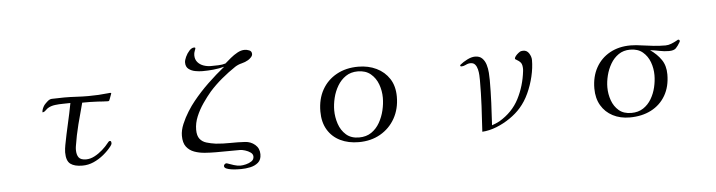

<svg xmlns="http://www.w3.org/2000/svg" viewBox="-51 -1012 5102 1368"><g transform="rotate(-5 2500.0 -328.0)"><path d="M750 -500Q750 -500 745.5 -487.5Q741 -475 736.5 -463Q732 -451 731 -450Q728 -446 722 -446Q704 -446 686 -447.5Q668 -449 649 -450Q621 -452 593.5 -452Q566 -452 538 -452Q517 -377 497.5 -300Q478 -223 466 -146Q465 -140 464.5 -133.5Q464 -127 464 -121Q464 -85 478.5 -66Q493 -47 531 -47Q561 -47 591.5 -63Q622 -79 648.5 -102.5Q675 -126 692 -148Q696 -153 700.5 -158Q705 -163 711 -163Q717 -163 719 -158Q721 -153 721 -148Q721 -137 711 -125Q687 -94 653.5 -66.5Q620 -39 581.5 -22Q543 -5 501 -5Q444 -5 415 -27Q386 -49 386 -110Q386 -124 388 -136.5Q390 -149 392 -162Q406 -236 423 -309.5Q440 -383 454 -457Q432 -456 402.5 -456Q373 -456 345 -452.5Q317 -449 297 -438Q287 -433 274.5 -420.5Q262 -408 251 -408L250 -409V-411Q251 -425 256.5 -437Q262 -449 269 -459Q279 -471 294.5 -484.5Q310 -498 326 -498Q348 -498 369.5 -499Q391 -500 413 -500Q457 -500 500 -497.5Q543 -495 586 -495Q622 -495 658 -497Q694 -499 730 -503Q734 -504 737 -504Q740 -504 743 -504Q750 -504 750 -500Z M1774 -692Q1774 -680 1763 -668.5Q1752 -657 1742 -651Q1720 -638 1694.5 -632Q1669 -626 1647 -612Q1596 -578 1547.5 -537.5Q1499 -497 1458 -451Q1429 -417 1399 -373.5Q1369 -330 1349.5 -283Q1330 -236 1330 -189Q1330 -146 1347.5 -123.5Q1365 -101 1395 -92Q1425 -83 1461 -78Q1512 -73 1564.5 -74Q1617 -75 1669 -72Q1710 -70 1740.5 -44Q1771 -18 1771 25Q1771 64 1747.5 84Q1724 104 1690.5 111Q1657 118 1626 118Q1617 118 1597.5 117.5Q1578 117 1556.5 114Q1535 111 1520 104.5Q1505 98 1505 86Q1505 79 1511 73.5Q1517 68 1523 68Q1527 68 1529 69Q1550 77 1575.5 85Q1601 93 1623 93Q1639 93 1662 87.5Q1685 82 1702.5 70Q1720 58 1720 37Q1720 19 1703 7Q1686 -5 1664.5 -11.5Q1643 -18 1629 -18Q1586 -18 1542.5 -17.5Q1499 -17 1456 -17Q1418 -17 1377.5 -20Q1337 -23 1302.5 -35.5Q1268 -48 1246.5 -76Q1225 -104 1225 -155Q1225 -194 1243.5 -238Q1262 -282 1288 -323.5Q1314 -365 1338 -394Q1388 -456 1447 -512.5Q1506 -569 1568 -619Q1530 -609 1490.5 -605Q1451 -601 1412 -601Q1388 -601 1360.5 -606Q1333 -611 1313 -626.5Q1293 -642 1293 -673Q1293 -689 1304 -713Q1315 -737 1332 -755.5Q1349 -774 1367 -774Q1369 -774 1372 -773Q1375 -772 1375 -768Q1375 -764 1369 -749.5Q1363 -735 1363 -719Q1363 -689 1379.5 -669.5Q1396 -650 1421.5 -641Q1447 -632 1474 -632Q1497 -632 1527 -633Q1557 -634 1579 -641Q1597 -657 1621 -677Q1645 -697 1671.5 -711.5Q1698 -726 1723 -726Q1739 -726 1756.5 -719Q1774 -712 1774 -692Z M2675 -300Q2675 -350 2658 -396.5Q2641 -443 2605 -473Q2569 -503 2513 -503Q2463 -503 2427 -478.5Q2391 -454 2367.5 -414.5Q2344 -375 2333 -329Q2322 -283 2322 -241Q2322 -192 2338 -144Q2354 -96 2389.5 -64.5Q2425 -33 2482 -33Q2534 -33 2570.5 -58Q2607 -83 2630 -123.5Q2653 -164 2664 -210.5Q2675 -257 2675 -300ZM2775 -299Q2775 -212 2737 -144.5Q2699 -77 2632 -38.5Q2565 0 2477 0Q2403 0 2345.5 -28Q2288 -56 2255.5 -110Q2223 -164 2223 -241Q2223 -330 2260 -396Q2297 -462 2364 -499Q2431 -536 2519 -536Q2591 -536 2649 -508Q2707 -480 2741 -427.5Q2775 -375 2775 -299Z M3757 -475Q3757 -420 3742.5 -358.5Q3728 -297 3702 -240.5Q3676 -184 3639 -142Q3607 -105 3560.5 -73Q3514 -41 3462 -20.5Q3410 0 3360 3Q3366 -89 3370.5 -181Q3375 -273 3375 -364Q3375 -379 3374 -400Q3373 -421 3368 -442Q3363 -463 3351.5 -477Q3340 -491 3319 -491Q3301 -491 3285 -482.5Q3269 -474 3252 -474Q3244 -474 3244 -481Q3244 -485 3249 -488Q3268 -504 3298.5 -519.5Q3329 -535 3355 -535Q3387 -535 3405.5 -516.5Q3424 -498 3432.5 -470Q3441 -442 3443 -411.5Q3445 -381 3445 -358Q3445 -278 3441.5 -197.5Q3438 -117 3433 -37Q3447 -42 3460.5 -47.5Q3474 -53 3487 -60Q3582 -116 3628.5 -206.5Q3675 -297 3687 -403Q3687 -406 3687.5 -409.5Q3688 -413 3688 -416Q3688 -448 3677.5 -462Q3667 -476 3640 -491L3637 -493Q3637 -493 3637 -494Q3637 -495 3637 -496Q3637 -504 3645.5 -514.5Q3654 -525 3665.5 -534Q3677 -543 3684 -545Q3692 -547 3700 -547Q3727 -547 3742 -523Q3757 -499 3757 -475Z M4617 -292Q4617 -341 4600.5 -385.5Q4584 -430 4549.5 -459Q4515 -488 4460 -488Q4412 -488 4377 -464Q4342 -440 4319.5 -401.5Q4297 -363 4286 -319Q4275 -275 4275 -234Q4275 -186 4291 -141Q4307 -96 4341 -67Q4375 -38 4430 -38Q4480 -38 4515.5 -61.5Q4551 -85 4573.5 -123Q4596 -161 4606.5 -205.5Q4617 -250 4617 -292ZM4818 -518Q4818 -516 4816 -512Q4800 -484 4785 -469Q4770 -454 4735 -454Q4701 -454 4668 -461Q4635 -468 4601 -472Q4650 -438 4679.5 -395Q4709 -352 4709 -290Q4709 -202 4672 -138.5Q4635 -75 4569 -41Q4503 -7 4416 -7Q4348 -7 4295 -34.5Q4242 -62 4212 -113Q4182 -164 4182 -234Q4182 -319 4217.5 -383Q4253 -447 4317 -482.5Q4381 -518 4466 -518Q4486 -518 4506 -516Q4526 -514 4545 -511Q4587 -505 4629 -500.5Q4671 -496 4714 -496Q4735 -496 4756 -504.5Q4777 -513 4791.5 -521Q4806 -529 4806 -529Q4818 -529 4818 -518Z"/></g></svg>

Font: Kaisei Tokumin
Style: Regular
Weight: 400
Designer: Font-Kai, 金井和夫
Foundry: KAZUO KANAI
Version: Version 5.003